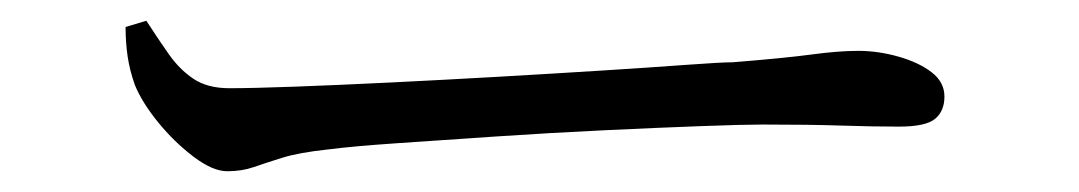

<svg xmlns="http://www.w3.org/2000/svg" viewBox="-20 -443 1040 185"><path d="M199 -278Q185 -278 166.5 -292Q148 -306 132.5 -325Q117 -344 110 -361Q105 -375 103 -388.5Q101 -402 101 -417L121 -423Q132 -406 142.5 -391Q153 -376 166.5 -367Q180 -358 201 -358Q223 -358 264 -359.5Q305 -361 356 -363.5Q407 -366 459.5 -369Q512 -372 559.5 -375Q607 -378 641 -380.5Q675 -383 686 -383Q736 -387 762 -390.5Q788 -394 807 -394Q826 -394 845.5 -388.5Q865 -383 877.5 -373.5Q890 -364 890 -350Q890 -336 881 -328.5Q872 -321 846 -321Q820 -321 790.5 -322Q761 -323 715 -323Q697 -323 656 -321.5Q615 -320 562.5 -317.5Q510 -315 458 -311.5Q406 -308 362.5 -305Q319 -302 296 -299Q268 -296 252 -291Q236 -286 224.5 -282Q213 -278 199 -278Z"/></svg>

Font: Noto Serif JP ExtraLight
Style: Regular
Weight: 400
Version: Version 2.003-H1;hotconv 1.1.1;makeotfexe 2.6.0